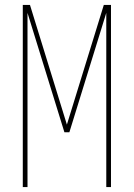

<svg xmlns="http://www.w3.org/2000/svg" viewBox="-20 -755 540 775"><path d="M72 0V-735H101L250 -252L399 -735H428V0H409V-703L260 -221H240L91 -703V0Z"/></svg>

Font: Iosevka SS18 Thin
Style: Regular
Weight: 100
Monospace: yes
Designer: Belleve Invis
Foundry: Belleve Invis
Version: Version 25.1.1; ttfautohint (v1.8.4)